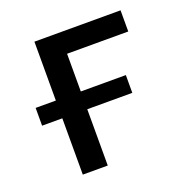

<svg xmlns="http://www.w3.org/2000/svg" viewBox="-96 -577 640 665"><g transform="rotate(-20 224.0 -245.0)"><path d="M99.5 0V-490H417V-412H191.5V0ZM25 -207.5V-273H357.5V-207.5Z"/></g></svg>

Font: Geologica Roman Light
Style: Regular
Weight: 300
Designer: Sindre Bremnes, Frode Helland
Foundry: Monokrom Skriftforlag AS
Version: Version 1.010;gftools[0.9.28]